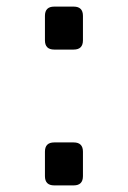

<svg xmlns="http://www.w3.org/2000/svg" viewBox="-20 -561 387 581"><path d="M144 -411Q116 -411 116 -439V-513Q116 -541 144 -541H203Q231 -541 231 -513V-439Q231 -411 203 -411ZM144 0Q116 0 116 -28V-102Q116 -130 144 -130H203Q231 -130 231 -102V-28Q231 0 203 0Z"/></svg>

Font: Pitagon Sans Text SemiBold
Style: Regular
Weight: 600
Designer: Travis Tran
Foundry: Pitagon
Version: Version 1.001; ttfautohint (v1.8.4.7-5d5b);gftools[0.9.26]